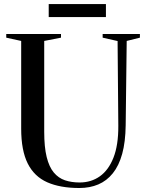

<svg xmlns="http://www.w3.org/2000/svg" viewBox="-20 -909 713 938"><path d="M367.5 9.5Q274 9.5 210.8 -18.5Q147.5 -46.5 115.5 -110.2Q83.5 -174 83.5 -280.5V-709L10.5 -725V-743H278V-725L196 -709V-265.5Q196 -190.5 208 -142Q220 -93.5 242.8 -66.2Q265.5 -39 297.5 -28.2Q329.5 -17.5 369 -17.5Q425.5 -17.5 468 -47.8Q510.5 -78 534.5 -139.2Q558.5 -200.5 558 -294L554.5 -708.5L481.5 -725V-743H663.5V-725L599 -709L594 -297Q593 -215.5 577 -157.5Q561 -99.5 531.2 -62.5Q501.5 -25.5 460.2 -8Q419 9.5 367.5 9.5ZM497.5 -889V-825.5H218V-889Z"/></svg>

Font: Merriweather 144pt
Style: Regular
Weight: 400
Version: Version 2.100